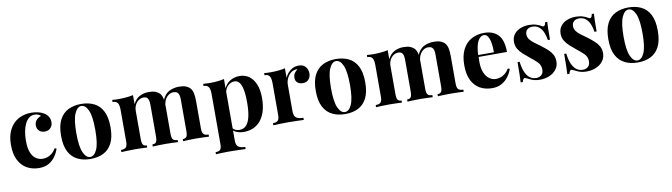

<svg xmlns="http://www.w3.org/2000/svg" viewBox="-36 -1112 6553 1873"><g transform="rotate(-10 3241.0 -175.0)"><path d="M284 -531Q323 -531 355.5 -522.5Q388 -514 409 -501Q435 -485 449.5 -461.5Q464 -438 464 -407Q464 -372 442 -349.5Q420 -327 385 -327Q350 -327 329 -347Q308 -367 308 -401Q308 -433 328 -454.5Q348 -476 374 -483Q366 -493 350 -500Q334 -507 314 -507Q283 -507 259.5 -489Q236 -471 220 -439Q204 -407 195.5 -364Q187 -321 187 -270Q187 -193 206.5 -149Q226 -105 256.5 -87Q287 -69 320 -69Q339 -69 361.5 -75Q384 -81 407.5 -99Q431 -117 451 -150L468 -144Q457 -107 432 -70Q407 -33 367 -9.5Q327 14 269 14Q204 14 151.5 -14.5Q99 -43 67.5 -102.5Q36 -162 36 -256Q36 -346 68.5 -407.5Q101 -469 157 -500Q213 -531 284 -531Z M778 -531Q851 -531 906 -504Q961 -477 992 -417Q1023 -357 1023 -258Q1023 -159 992 -99.5Q961 -40 906 -13Q851 14 778 14Q707 14 651.5 -13Q596 -40 564.5 -99.5Q533 -159 533 -258Q533 -357 564.5 -417Q596 -477 651.5 -504Q707 -531 778 -531ZM778 -511Q738 -511 711 -451.5Q684 -392 684 -258Q684 -124 711 -65Q738 -6 778 -6Q819 -6 845.5 -65Q872 -124 872 -258Q872 -392 845.5 -451.5Q819 -511 778 -511Z M1448 -531Q1490 -531 1516 -520.5Q1542 -510 1558 -492Q1574 -473 1581 -442.5Q1588 -412 1588 -362V-93Q1588 -51 1601 -36Q1614 -21 1646 -21V0Q1628 -1 1591.5 -2.5Q1555 -4 1520 -4Q1484 -4 1449 -2.5Q1414 -1 1396 0V-21Q1423 -21 1433.5 -36Q1444 -51 1444 -93V-404Q1444 -429 1440 -447.5Q1436 -466 1424.5 -476.5Q1413 -487 1390 -487Q1364 -487 1342 -472Q1320 -457 1306.5 -430.5Q1293 -404 1293 -371V-93Q1293 -51 1304 -36Q1315 -21 1341 -21V0Q1325 -1 1291.5 -2.5Q1258 -4 1223 -4Q1185 -4 1145 -2.5Q1105 -1 1085 0V-21Q1120 -21 1134.5 -36Q1149 -51 1149 -93V-408Q1149 -453 1135.5 -474.5Q1122 -496 1085 -496V-517Q1117 -514 1147 -514Q1189 -514 1225.5 -517.5Q1262 -521 1293 -528V-438Q1317 -488 1358 -509.5Q1399 -531 1448 -531ZM1749 -531Q1791 -531 1817 -520.5Q1843 -510 1859 -492Q1875 -473 1882 -442.5Q1889 -412 1889 -362V-93Q1889 -51 1903.5 -36Q1918 -21 1953 -21V0Q1934 -1 1896 -2.5Q1858 -4 1821 -4Q1785 -4 1750 -2.5Q1715 -1 1697 0V-21Q1724 -21 1734.5 -36Q1745 -51 1745 -93V-404Q1745 -429 1740.5 -447.5Q1736 -466 1723.5 -476.5Q1711 -487 1685 -487Q1659 -487 1637 -471Q1615 -455 1601.5 -428Q1588 -401 1587 -368L1582 -429Q1609 -489 1653.5 -510Q1698 -531 1749 -531Z M2194 -528V82Q2194 129 2218 144.5Q2242 160 2284 160V181Q2258 180 2212.5 178.5Q2167 177 2116 177Q2079 177 2043.5 178.5Q2008 180 1990 181V160Q2023 160 2036.5 146Q2050 132 2050 92V-408Q2050 -453 2036 -474.5Q2022 -496 1986 -496V-517Q2018 -514 2048 -514Q2089 -514 2126 -517.5Q2163 -521 2194 -528ZM2349 -531Q2400 -531 2440 -503.5Q2480 -476 2504 -420.5Q2528 -365 2528 -282Q2528 -209 2511.5 -154Q2495 -99 2464.5 -61.5Q2434 -24 2391.5 -5Q2349 14 2296 14Q2257 14 2225 0.5Q2193 -13 2176 -38L2186 -51Q2196 -33 2214.5 -23Q2233 -13 2257 -13Q2302 -13 2328 -43.5Q2354 -74 2365.5 -129.5Q2377 -185 2377 -262Q2377 -348 2366 -397Q2355 -446 2336 -467Q2317 -488 2290 -488Q2254 -488 2224.5 -460Q2195 -432 2191 -380L2186 -415Q2204 -472 2247.5 -501.5Q2291 -531 2349 -531Z M2934 -531Q2966 -531 2986 -517.5Q3006 -504 3015.5 -483Q3025 -462 3025 -439Q3025 -402 3003.5 -378.5Q2982 -355 2947 -355Q2912 -355 2892.5 -372.5Q2873 -390 2873 -419Q2873 -447 2885.5 -465.5Q2898 -484 2917 -497Q2903 -501 2889 -496Q2870 -493 2853 -480.5Q2836 -468 2824 -449.5Q2812 -431 2805 -409.5Q2798 -388 2798 -368V-103Q2798 -55 2821.5 -38Q2845 -21 2892 -21V0Q2869 -1 2825 -2.5Q2781 -4 2733 -4Q2693 -4 2652 -2.5Q2611 -1 2590 0V-21Q2625 -21 2639.5 -36Q2654 -51 2654 -93V-408Q2654 -453 2640.5 -474.5Q2627 -496 2590 -496V-517Q2622 -514 2652 -514Q2694 -514 2730.5 -517.5Q2767 -521 2798 -528V-435Q2810 -462 2830 -484Q2850 -506 2876 -518.5Q2902 -531 2934 -531Z M3301 -531Q3374 -531 3429 -504Q3484 -477 3515 -417Q3546 -357 3546 -258Q3546 -159 3515 -99.5Q3484 -40 3429 -13Q3374 14 3301 14Q3230 14 3174.5 -13Q3119 -40 3087.5 -99.5Q3056 -159 3056 -258Q3056 -357 3087.5 -417Q3119 -477 3174.5 -504Q3230 -531 3301 -531ZM3301 -511Q3261 -511 3234 -451.5Q3207 -392 3207 -258Q3207 -124 3234 -65Q3261 -6 3301 -6Q3342 -6 3368.5 -65Q3395 -124 3395 -258Q3395 -392 3368.5 -451.5Q3342 -511 3301 -511Z M3971 -531Q4013 -531 4039 -520.5Q4065 -510 4081 -492Q4097 -473 4104 -442.5Q4111 -412 4111 -362V-93Q4111 -51 4124 -36Q4137 -21 4169 -21V0Q4151 -1 4114.5 -2.5Q4078 -4 4043 -4Q4007 -4 3972 -2.5Q3937 -1 3919 0V-21Q3946 -21 3956.5 -36Q3967 -51 3967 -93V-404Q3967 -429 3963 -447.5Q3959 -466 3947.5 -476.5Q3936 -487 3913 -487Q3887 -487 3865 -472Q3843 -457 3829.5 -430.5Q3816 -404 3816 -371V-93Q3816 -51 3827 -36Q3838 -21 3864 -21V0Q3848 -1 3814.5 -2.5Q3781 -4 3746 -4Q3708 -4 3668 -2.5Q3628 -1 3608 0V-21Q3643 -21 3657.5 -36Q3672 -51 3672 -93V-408Q3672 -453 3658.5 -474.5Q3645 -496 3608 -496V-517Q3640 -514 3670 -514Q3712 -514 3748.5 -517.5Q3785 -521 3816 -528V-438Q3840 -488 3881 -509.5Q3922 -531 3971 -531ZM4272 -531Q4314 -531 4340 -520.5Q4366 -510 4382 -492Q4398 -473 4405 -442.5Q4412 -412 4412 -362V-93Q4412 -51 4426.5 -36Q4441 -21 4476 -21V0Q4457 -1 4419 -2.5Q4381 -4 4344 -4Q4308 -4 4273 -2.5Q4238 -1 4220 0V-21Q4247 -21 4257.5 -36Q4268 -51 4268 -93V-404Q4268 -429 4263.5 -447.5Q4259 -466 4246.5 -476.5Q4234 -487 4208 -487Q4182 -487 4160 -471Q4138 -455 4124.5 -428Q4111 -401 4110 -368L4105 -429Q4132 -489 4176.5 -510Q4221 -531 4272 -531Z M4771 -531Q4859 -531 4909 -479Q4959 -427 4959 -309H4630L4628 -328H4833Q4834 -377 4827 -418.5Q4820 -460 4805 -485Q4790 -510 4765 -510Q4730 -510 4705.5 -466Q4681 -422 4676 -320L4679 -314Q4678 -302 4677.5 -289Q4677 -276 4677 -262Q4677 -193 4696.5 -150Q4716 -107 4746 -87.5Q4776 -68 4807 -68Q4828 -68 4850.5 -74.5Q4873 -81 4896 -98.5Q4919 -116 4939 -148L4957 -142Q4945 -104 4919 -68Q4893 -32 4853 -9Q4813 14 4757 14Q4689 14 4637 -15Q4585 -44 4555.5 -103Q4526 -162 4526 -253Q4526 -346 4557.5 -408Q4589 -470 4644.5 -500.5Q4700 -531 4771 -531Z M5215 -531Q5257 -531 5288.5 -520.5Q5320 -510 5334 -500Q5368 -477 5376 -530H5397Q5395 -502 5394 -461.5Q5393 -421 5393 -354H5372Q5367 -391 5353 -427Q5339 -463 5312.5 -486Q5286 -509 5244 -509Q5215 -509 5195 -492.5Q5175 -476 5175 -445Q5175 -415 5193 -392.5Q5211 -370 5239.5 -349.5Q5268 -329 5299 -306Q5332 -281 5359 -256.5Q5386 -232 5402 -203Q5418 -174 5418 -134Q5418 -89 5392 -55.5Q5366 -22 5323.5 -4Q5281 14 5229 14Q5199 14 5175.5 8Q5152 2 5135 -7Q5122 -13 5110.5 -18.5Q5099 -24 5089 -28Q5079 -31 5071.5 -21Q5064 -11 5060 7H5039Q5041 -25 5042 -71Q5043 -117 5043 -193H5064Q5070 -139 5086 -97.5Q5102 -56 5129.5 -32.5Q5157 -9 5199 -9Q5216 -9 5232 -16Q5248 -23 5258.5 -39Q5269 -55 5269 -80Q5269 -124 5240.5 -153Q5212 -182 5168 -216Q5136 -242 5107.5 -267.5Q5079 -293 5061 -323.5Q5043 -354 5043 -393Q5043 -438 5067 -469Q5091 -500 5130.5 -515.5Q5170 -531 5215 -531Z M5677 -531Q5719 -531 5750.5 -520.5Q5782 -510 5796 -500Q5830 -477 5838 -530H5859Q5857 -502 5856 -461.5Q5855 -421 5855 -354H5834Q5829 -391 5815 -427Q5801 -463 5774.5 -486Q5748 -509 5706 -509Q5677 -509 5657 -492.5Q5637 -476 5637 -445Q5637 -415 5655 -392.5Q5673 -370 5701.5 -349.5Q5730 -329 5761 -306Q5794 -281 5821 -256.5Q5848 -232 5864 -203Q5880 -174 5880 -134Q5880 -89 5854 -55.5Q5828 -22 5785.5 -4Q5743 14 5691 14Q5661 14 5637.5 8Q5614 2 5597 -7Q5584 -13 5572.5 -18.5Q5561 -24 5551 -28Q5541 -31 5533.5 -21Q5526 -11 5522 7H5501Q5503 -25 5504 -71Q5505 -117 5505 -193H5526Q5532 -139 5548 -97.5Q5564 -56 5591.5 -32.5Q5619 -9 5661 -9Q5678 -9 5694 -16Q5710 -23 5720.5 -39Q5731 -55 5731 -80Q5731 -124 5702.5 -153Q5674 -182 5630 -216Q5598 -242 5569.5 -267.5Q5541 -293 5523 -323.5Q5505 -354 5505 -393Q5505 -438 5529 -469Q5553 -500 5592.5 -515.5Q5632 -531 5677 -531Z M6199 -531Q6272 -531 6327 -504Q6382 -477 6413 -417Q6444 -357 6444 -258Q6444 -159 6413 -99.5Q6382 -40 6327 -13Q6272 14 6199 14Q6128 14 6072.5 -13Q6017 -40 5985.5 -99.5Q5954 -159 5954 -258Q5954 -357 5985.5 -417Q6017 -477 6072.5 -504Q6128 -531 6199 -531ZM6199 -511Q6159 -511 6132 -451.5Q6105 -392 6105 -258Q6105 -124 6132 -65Q6159 -6 6199 -6Q6240 -6 6266.5 -65Q6293 -124 6293 -258Q6293 -392 6266.5 -451.5Q6240 -511 6199 -511Z"/></g></svg>

Font: Playfair Display
Style: Bold
Weight: 700
Designer: Claus Eggers Sørensen
Foundry: Claus Eggers Sørensen
Version: Version 1.203